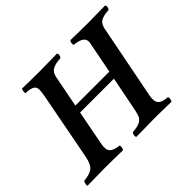

<svg xmlns="http://www.w3.org/2000/svg" viewBox="-140 -864 1083 1083"><g transform="rotate(-45 401.0 -322.5)"><path d="M272 -319.8 231.9 -111.8Q223.6 -70.8 238.5 -52.7Q253.4 -34.7 296.9 -30.8Q301.3 -26.4 299.6 -14.4Q297.9 -2.4 292 2Q215.8 0 158.2 0H142.1Q89.8 0 9.8 2Q6.3 -3.9 8.8 -14.2Q11.2 -24.4 16.1 -30.8Q67.9 -35.6 88.1 -54Q108.4 -72.3 118.2 -122.1L194.8 -522Q201.2 -557.6 201.2 -573.2Q201.2 -594.2 185.3 -603.8Q169.4 -613.3 130.9 -615.2Q128.9 -623 130.9 -633.3Q132.8 -643.6 136.2 -647Q204.6 -645 268.1 -645H283.2Q336.9 -645 415 -647Q419.9 -641.6 418 -630.4Q416 -619.1 410.2 -615.2Q365.7 -612.3 345 -600.1Q324.2 -587.9 317.9 -557.1L280.8 -366.2H551.8L588.9 -557.1Q594.2 -582 576.7 -596.4Q559.1 -610.8 517.1 -615.2Q512.7 -619.6 514.6 -631.6Q516.6 -643.6 522.9 -647Q599.1 -645 658.2 -645H673.8Q722.7 -645 798.8 -647Q803.7 -641.6 801.8 -630.4Q799.8 -619.1 793.9 -615.2Q750 -612.3 730.2 -600.1Q710.4 -587.9 704.1 -555.2L617.2 -111.8Q608.9 -70.3 623.5 -52Q638.2 -33.7 683.1 -30.8Q687.5 -26.4 685.8 -14.4Q684.1 -2.4 678.2 2Q604 0 548.8 0H533.2Q478 0 399.9 2Q394.5 -2.9 396.5 -14.6Q398.4 -26.4 404.8 -30.8Q441.9 -33.7 460.7 -42.5Q479.5 -51.3 487.1 -65.9Q494.6 -80.6 501 -111.8L542 -319.8Z"/></g></svg>

Font: Common Serif SemiBold
Style: Italic
Weight: 600
Italic angle: -12°
Designer: Philipp H. Poll, Khaled Hosny
Foundry: Stefan Peev, Context Ltd.
Version: Version 1.026